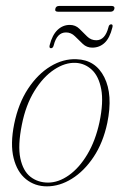

<svg xmlns="http://www.w3.org/2000/svg" viewBox="-20 -636 420 663"><path d="M244 -431.5Q310 -429.5 340.2 -369.2Q370.5 -309 350.5 -211.5Q336 -143 303.2 -94Q270.5 -45 228.2 -18.8Q186 7.5 142 7.5Q100.5 7.5 69.8 -17.2Q39 -42 27 -90.2Q15 -138.5 29 -208Q43.5 -279 77 -329.8Q110.5 -380.5 154.5 -407Q198.5 -433.5 244 -431.5ZM146 -5.5Q182 -5.5 217.8 -30.8Q253.5 -56 281.5 -102.8Q309.5 -149.5 323.5 -214Q338 -283.5 329.5 -328.2Q321 -373 297 -395.2Q273 -417.5 241 -419Q204.5 -420.5 166.8 -395.5Q129 -370.5 99 -322Q69 -273.5 55.5 -205.5Q41 -133.5 50.2 -89.5Q59.5 -45.5 85.2 -25.5Q111 -5.5 146 -5.5ZM298.5 -471.5Q279.5 -471.5 265.8 -484.5Q252 -497.5 238.8 -510.8Q225.5 -524 208 -524Q176.5 -524 165.5 -479.5Q163 -469.5 156 -469.5Q149 -469.5 151.5 -480Q160.5 -515.5 178.8 -532.8Q197 -550 221 -550Q240.5 -550 254 -536.8Q267.5 -523.5 280.8 -510.2Q294 -497 312.5 -497Q343 -497 354.5 -542Q356.5 -552 364 -552Q371 -552 368 -541Q359 -504.5 341.2 -488Q323.5 -471.5 298.5 -471.5ZM171 -605.5Q173 -615.5 184.5 -615.5H365Q377 -615.5 375 -605.5Q372.5 -595.5 361.5 -595.5H180.5Q168.5 -595.5 171 -605.5Z"/></svg>

Font: Fraunces 144pt S050 Thin
Style: Italic
Weight: 100
Italic angle: -16°
Version: Version 1.000; ttfautohint (v1.8.3)